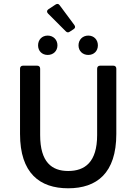

<svg xmlns="http://www.w3.org/2000/svg" viewBox="-20 -966 708 997"><path d="M342.8 -801.8 362.3 -814.5C371.1 -820.3 372.1 -827.1 366.2 -835.9L290 -938.5C284.2 -947.3 276.4 -947.3 268.6 -942.4L231.4 -918C222.7 -912.1 221.7 -903.3 229.5 -895.5L321.3 -803.7C328.1 -796.9 335 -795.9 342.8 -801.8ZM177.7 -730.5C177.7 -701.2 198.2 -680.7 227.5 -680.7C256.8 -680.7 278.3 -701.2 278.3 -730.5C278.3 -759.8 256.8 -781.2 227.5 -781.2C198.2 -781.2 177.7 -759.8 177.7 -730.5ZM387.7 -730.5C387.7 -701.2 409.2 -680.7 438.5 -680.7C467.8 -680.7 488.3 -701.2 488.3 -730.5C488.3 -759.8 467.8 -781.2 438.5 -781.2C409.2 -781.2 387.7 -759.8 387.7 -730.5ZM84 -270.5C84 -66.4 186.5 11.7 334 11.7C482.4 11.7 584 -66.4 584 -270.5V-609.4C584 -619.1 578.1 -625 568.4 -625H500C490.2 -625 484.4 -619.1 484.4 -609.4V-264.6C484.4 -124 420.9 -78.1 334 -78.1C249 -78.1 188.5 -124 188.5 -264.6V-609.4C188.5 -619.1 182.6 -625 172.9 -625H99.6C89.8 -625 84 -619.1 84 -609.4Z"/></svg>

Font: Ed Sans Neue Medium
Style: Regular
Weight: 500
Designer: Stephen Hutchings
Version: Version 1.004;PS 001.004;hotconv 1.0.88;makeotf.lib2.5.64775